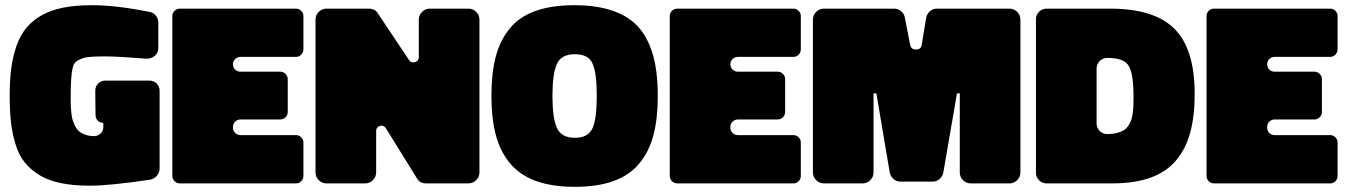

<svg xmlns="http://www.w3.org/2000/svg" viewBox="-20 -703 5164 736"><path d="M591.8 -355V-57.1Q591.8 -41.5 581.3 -29.3Q570.8 -17.1 555.2 -14.2Q400.4 8.8 324.2 8.8Q260.7 8.8 212.6 -1.2Q164.6 -11.2 130.9 -32Q97.2 -52.7 74.7 -80.6Q52.2 -108.4 39.8 -148.9Q27.3 -189.5 22.2 -233.6Q17.1 -277.8 17.1 -335.9Q17.1 -396.5 23.4 -443.1Q29.8 -489.7 44.2 -529.8Q58.6 -569.8 82.3 -597.7Q106 -625.5 140.9 -645Q175.8 -664.6 223.1 -673.8Q270.5 -683.1 332 -683.1Q424.3 -683.1 548.8 -658.2L555.2 -657.2Q569.3 -653.8 578.1 -642.3Q586.9 -630.9 586.9 -616.2V-520Q586.9 -501 574 -489.5Q561 -478 542 -478Q432.1 -486.8 382.8 -486.8Q324.7 -486.8 304.2 -481.9Q282.2 -475.1 272 -467Q261.7 -459 257.8 -439Q251 -409.7 251 -330.1Q251 -311 251.2 -299.6Q251.5 -288.1 253.4 -270.5Q255.4 -252.9 258.8 -241.9Q262.2 -231 268.8 -218.3Q275.4 -205.6 284.9 -198.2Q294.4 -190.9 308.8 -186Q323.2 -181.2 341.8 -181.2Q356.4 -182.1 366.2 -191.9Q376 -201.7 376 -215.8V-231.9Q363.3 -231.9 354.7 -240.7Q346.2 -249.5 346.2 -262.2L345.2 -355Q345.2 -371.6 356.2 -382.8Q367.2 -394 383.8 -394H553.2Q569.8 -394 580.8 -382.8Q591.8 -371.6 591.8 -355Z M640.6 -28.8V-642.1Q640.6 -653.3 649.2 -661.6Q657.7 -669.9 669.9 -669.9H1114.7Q1126 -669.9 1134.5 -661.6Q1143.1 -653.3 1143.1 -642.1V-514.2Q1143.1 -502 1134.5 -493.4Q1126 -484.9 1114.7 -484.9H901.9Q889.6 -484.9 881.3 -476.6Q873 -468.3 873 -457Q873 -444.8 881.3 -436.5Q889.6 -428.2 901.9 -428.2H1054.7Q1065.9 -428.2 1074.5 -419.7Q1083 -411.1 1083 -399.9V-273.9Q1083 -261.7 1074.5 -253.4Q1065.9 -245.1 1054.7 -245.1H901.9Q890.1 -245.1 881.6 -236.8Q873 -228.5 873 -216.8V-213.9Q873 -201.7 881.3 -193.4Q889.6 -185.1 901.9 -185.1H1114.7Q1126 -185.1 1134.5 -176.8Q1143.1 -168.5 1143.1 -157.2V-28.8Q1143.1 -16.6 1134.8 -8.3Q1126.5 0 1114.7 0H669.9Q657.7 0 649.2 -8.3Q640.6 -16.6 640.6 -28.8Z M1189.5 -42V-627.9Q1189.5 -645 1201.9 -657.5Q1214.4 -669.9 1231.4 -669.9H1393.6Q1418.5 -669.9 1429.7 -649.9L1547.9 -473.1Q1554.2 -463.9 1564.5 -463.9Q1573.2 -463.9 1579.3 -469.5Q1585.4 -475.1 1585.4 -483.9V-627.9Q1585.4 -645 1597.9 -657.5Q1610.4 -669.9 1627.4 -669.9H1775.9Q1793 -669.9 1805.4 -657.5Q1817.9 -645 1817.9 -627.9V-42Q1817.9 -24.9 1805.4 -12.5Q1793 0 1775.9 0H1613.8Q1587.4 0 1576.7 -22L1459.5 -210.9Q1453.6 -221.2 1442.9 -221.2Q1434.1 -221.2 1428 -215.6Q1421.9 -210 1421.9 -200.2V-42Q1421.9 -24.9 1409.4 -12.5Q1397 0 1379.9 0H1231.4Q1214.4 0 1201.9 -12.5Q1189.5 -24.9 1189.5 -42Z M2501.5 -335Q2501.5 -248 2484.9 -185.1Q2468.3 -122.1 2431.2 -76.9Q2394 -31.7 2332.5 -9.3Q2271 13.2 2183.6 13.2Q2096.2 13.2 2034.4 -9.3Q1972.7 -31.7 1935.1 -76.9Q1897.5 -122.1 1880.6 -185.5Q1863.8 -249 1863.8 -335.9Q1863.8 -422.9 1880.4 -485.8Q1897 -548.8 1934.1 -594Q1971.2 -639.2 2033 -661.1Q2094.7 -683.1 2182.6 -683.1Q2253.4 -683.1 2307.1 -668.5Q2360.8 -653.8 2397.7 -626.2Q2434.6 -598.6 2457.8 -555.4Q2481 -512.2 2491.2 -458.5Q2501.5 -404.8 2501.5 -335ZM2097.7 -335Q2097.7 -251 2114.7 -212.9Q2131.8 -174.8 2183.6 -174.8Q2234.9 -174.8 2251.5 -211.9Q2267.6 -247.6 2267.6 -335.9Q2267.6 -423.3 2251.5 -459Q2236.8 -495.1 2183.6 -495.1Q2131.3 -495.1 2114.7 -458Q2097.7 -419.9 2097.7 -335Z M2547.4 -28.8V-642.1Q2547.4 -653.3 2555.9 -661.6Q2564.5 -669.9 2576.7 -669.9H3021.5Q3032.7 -669.9 3041.3 -661.6Q3049.8 -653.3 3049.8 -642.1V-514.2Q3049.8 -502 3041.3 -493.4Q3032.7 -484.9 3021.5 -484.9H2808.6Q2796.4 -484.9 2788.1 -476.6Q2779.8 -468.3 2779.8 -457Q2779.8 -444.8 2788.1 -436.5Q2796.4 -428.2 2808.6 -428.2H2961.4Q2972.7 -428.2 2981.2 -419.7Q2989.7 -411.1 2989.7 -399.9V-273.9Q2989.7 -261.7 2981.2 -253.4Q2972.7 -245.1 2961.4 -245.1H2808.6Q2796.9 -245.1 2788.3 -236.8Q2779.8 -228.5 2779.8 -216.8V-213.9Q2779.8 -201.7 2788.1 -193.4Q2796.4 -185.1 2808.6 -185.1H3021.5Q3032.7 -185.1 3041.3 -176.8Q3049.8 -168.5 3049.8 -157.2V-28.8Q3049.8 -16.6 3041.5 -8.3Q3033.2 0 3021.5 0H2576.7Q2564.5 0 2555.9 -8.3Q2547.4 -16.6 2547.4 -28.8Z M3096.2 -42V-627.9Q3096.2 -645 3108.6 -657.5Q3121.1 -669.9 3138.2 -669.9H3407.2Q3422.4 -669.9 3433.8 -660.6Q3445.3 -651.4 3448.2 -637.2L3469.2 -529.8Q3473.1 -513.2 3491.2 -513.2Q3510.3 -513.2 3513.2 -530.8L3530.3 -634.8Q3533.2 -649.9 3544.7 -659.9Q3556.2 -669.9 3571.3 -669.9H3849.6Q3866.7 -669.9 3879.2 -657.5Q3891.6 -645 3891.6 -627.9V-42Q3891.6 -24.9 3879.2 -12.5Q3866.7 0 3849.6 0H3701.2Q3684.1 0 3671.6 -12.5Q3659.2 -24.9 3659.2 -42V-345.2H3648.4L3596.2 -42Q3593.3 -26.9 3581.8 -16.8Q3570.3 -6.8 3555.2 -6.8H3431.6Q3416.5 -6.8 3405 -16.8Q3393.6 -26.9 3390.6 -42L3339.4 -345.2H3328.6V-42Q3328.6 -24.9 3316.2 -12.5Q3303.7 0 3286.6 0H3138.2Q3121.1 0 3108.6 -12.5Q3096.2 -24.9 3096.2 -42Z M4244.6 0H3992.2Q3975.1 0 3963.1 -12Q3951.2 -23.9 3951.2 -41V-628.9Q3951.2 -646 3963.1 -658Q3975.1 -669.9 3992.2 -669.9H4234.4Q4405.8 -669.9 4482.7 -592Q4559.6 -514.2 4559.6 -342.8Q4559.6 -257.8 4542.7 -195.6Q4525.9 -133.3 4489 -88.9Q4452.1 -44.4 4391.1 -22.2Q4330.1 0 4244.6 0ZM4325.2 -331.1Q4325.2 -422.4 4306.2 -451.2Q4288.1 -481 4224.6 -481Q4207.5 -481 4195.6 -469Q4183.6 -457 4183.6 -439.9V-230Q4183.6 -212.9 4195.6 -200.9Q4207.5 -189 4224.6 -189Q4244.6 -189 4260.3 -192.9Q4275.9 -196.8 4286.4 -202.9Q4296.9 -209 4304.2 -219.7Q4311.5 -230.5 4315.7 -241Q4319.8 -251.5 4322 -267.8Q4324.2 -284.2 4324.7 -297.6Q4325.2 -311 4325.2 -331.1Z M4605 -28.8V-642.1Q4605 -653.3 4613.5 -661.6Q4622.1 -669.9 4634.3 -669.9H5079.1Q5090.3 -669.9 5098.9 -661.6Q5107.4 -653.3 5107.4 -642.1V-514.2Q5107.4 -502 5098.9 -493.4Q5090.3 -484.9 5079.1 -484.9H4866.2Q4854 -484.9 4845.7 -476.6Q4837.4 -468.3 4837.4 -457Q4837.4 -444.8 4845.7 -436.5Q4854 -428.2 4866.2 -428.2H5019Q5030.3 -428.2 5038.8 -419.7Q5047.4 -411.1 5047.4 -399.9V-273.9Q5047.4 -261.7 5038.8 -253.4Q5030.3 -245.1 5019 -245.1H4866.2Q4854.5 -245.1 4845.9 -236.8Q4837.4 -228.5 4837.4 -216.8V-213.9Q4837.4 -201.7 4845.7 -193.4Q4854 -185.1 4866.2 -185.1H5079.1Q5090.3 -185.1 5098.9 -176.8Q5107.4 -168.5 5107.4 -157.2V-28.8Q5107.4 -16.6 5099.1 -8.3Q5090.8 0 5079.1 0H4634.3Q4622.1 0 4613.5 -8.3Q4605 -16.6 4605 -28.8Z"/></svg>

Font: Don José
Style: Regular
Weight: 900
Designer: Cristian Tournier
Version: Version 1.000